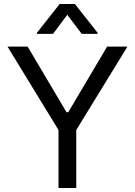

<svg xmlns="http://www.w3.org/2000/svg" viewBox="-20 -940 674 960"><path d="M118.2 -707 312.5 -378.9H321.3L515.6 -707H617.2L361.3 -290V0H272.5V-290L17.6 -707ZM316.4 -866.2 245.1 -770.5H165V-776.4L278.3 -919.9H354.5L467.8 -776.4V-770.5H388.7Z"/></svg>

Font: Pretendard
Style: Regular
Weight: 400
Designer: Base glyphs from Inter by Rasmus Andersson; Hangeul glyphs from Noto Sans CJK(Source Han Sans) by Jang Soo-young and Kan
Foundry: Kil Hyung-jin
Version: Version 1.309